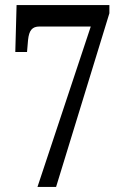

<svg xmlns="http://www.w3.org/2000/svg" viewBox="-20 -733 487 753"><path d="M336 -629 127 0H200L409 -681V-713H45L40 -529H86L90 -576C94 -614 106 -629 135 -629Z"/></svg>

Font: Noto Serif Sinhala ExtraCondensed Medium
Style: Regular
Weight: 500
Width: 2
Designer: Jelle Bosma - Monotype Design Team
Foundry: Monotype Imaging Inc.
Version: Version 2.007